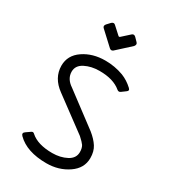

<svg xmlns="http://www.w3.org/2000/svg" viewBox="-198 -915 896 1012"><g transform="rotate(30 250.0 -408.5)"><path d="M199.2 -812.5 243.7 -772Q249 -766.6 254.9 -772L299.8 -812.5Q311 -822.8 322.8 -811.5L343.3 -790.5Q353.5 -780.3 342.3 -766.6L260.3 -691.9Q249 -682.6 238.3 -691.9L157.7 -766.6Q145.5 -776.9 156.7 -790.5L176.3 -811.5Q189 -822.8 199.2 -812.5ZM250 -624.5Q308.1 -624.5 360.8 -605Q397.9 -590.3 428.2 -562Q441.9 -549.8 426.3 -539.6L402.3 -522Q392.1 -514.6 381.8 -522.9Q335 -562.5 250 -562Q201.2 -562 162.8 -542.5Q124.5 -522.9 124.5 -485.4Q124.5 -441.9 168 -413.1L369.1 -262.2Q402.3 -235.4 420.2 -207.5Q438 -179.7 438 -139.2Q438 -77.1 381.3 -38.6Q324.7 0 250 0Q130.9 0 70.3 -60.1Q55.7 -74.7 72.8 -85.9L96.7 -102.5Q107.9 -111.8 117.2 -101.6Q161.6 -62 250 -62Q298.8 -62 336.7 -81.8Q374.5 -101.6 374.5 -139.2Q374.5 -163.1 365.2 -178.2Q356.9 -190.4 332 -212.9L130.9 -361.8Q62.5 -411.6 62 -485.4Q62 -548.8 117.7 -586.7Q173.3 -624.5 250 -624.5Z"/></g></svg>

Font: GOSTRUS
Style: type_B
Weight: 400
Designer: Юрий и Татьяна Кривогуз
Version: Version 02.00